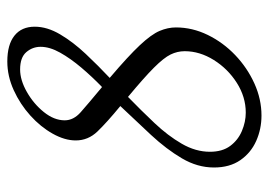

<svg xmlns="http://www.w3.org/2000/svg" viewBox="-125 -595 735 525"><g transform="rotate(-90 242.5 -332.5)"><path d="M189 15Q152 15 119.5 0.5Q87 -14 67 -43Q47 -72 47 -115Q47 -160 72 -202.5Q97 -245 136 -287Q175 -329 215 -371Q170 -408 145.5 -433.5Q121 -459 121 -493Q121 -523 139.5 -556Q158 -589 189 -617Q220 -645 258.5 -662.5Q297 -680 337 -680Q383 -680 407.5 -660.5Q432 -641 432 -605Q432 -571 411 -535.5Q390 -500 357.5 -465.5Q325 -431 292 -400Q352 -349 381.5 -317.5Q411 -286 420.5 -263.5Q430 -241 430 -219Q430 -174 409.5 -132Q389 -90 354.5 -57Q320 -24 277 -4.5Q234 15 189 15ZM176 -523Q176 -499 198 -479.5Q220 -460 267 -421Q295 -448 320 -477.5Q345 -507 361 -535.5Q377 -564 377 -589Q377 -611 362.5 -628Q348 -645 315 -645Q286 -645 253.5 -626.5Q221 -608 198.5 -580Q176 -552 176 -523ZM90 -126Q90 -92 106 -70.5Q122 -49 147 -38.5Q172 -28 197 -28Q240 -28 278.5 -52.5Q317 -77 341 -115.5Q365 -154 365 -195Q365 -215 356 -233.5Q347 -252 320 -279Q293 -306 240 -350Q203 -314 168.5 -277.5Q134 -241 112 -203Q90 -165 90 -126Z"/></g></svg>

Font: Bona Nova SC
Style: Italic
Weight: 400
Italic angle: -4°
Designer: Mateusz Machalski
Foundry: Capitalics
Version: Version 4.001; ttfautohint (v1.8.4.7-5d5b)